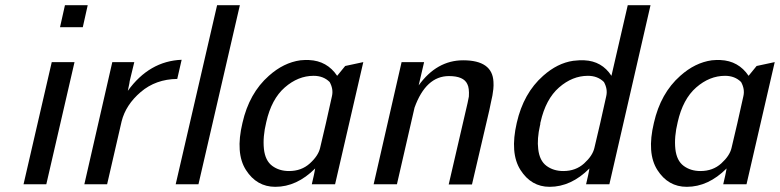

<svg xmlns="http://www.w3.org/2000/svg" viewBox="-20 -712 3014 742"><path d="M71 0 180 -472H268L159 0ZM212 -607 231 -692H319L300 -607Z M306 0 414 -472H499L483 -406Q481 -399 480 -390L474 -361Q557 -476 682 -481L665 -407Q582 -406 524 -356.5Q466 -307 450 -243L394 0Z M659 0 819 -692H907L747 0Z M917 -237Q943 -352 1019 -419Q1076 -470 1141 -479Q1163 -481 1174 -480Q1244 -477 1283 -419L1314 -457L1384 -472L1275 0H1185L1193 -35L1195 -45L1198 -61Q1127 10 1044 10Q972 10 930.5 -55Q889 -120 917 -237ZM1009 -240Q995 -183 1000 -136Q1005 -91 1032 -71Q1059 -51 1097 -51Q1145 -51 1177.5 -80.5Q1210 -110 1217 -140Q1239 -231 1263 -341Q1269 -368 1254 -395Q1230 -419 1192 -419Q1132 -419 1080.5 -374Q1029 -329 1009 -240Z M1424 0 1532 -472H1619L1598 -382Q1668 -479 1770 -479Q1883 -479 1887 -396Q1888 -382 1886.5 -367.5Q1885 -353 1883 -343Q1881 -333 1877 -315Q1873 -297 1871 -286Q1843 -168 1804 1H1714L1787 -314Q1791 -333 1792 -339Q1794 -372 1786 -387Q1772 -418 1715 -418Q1626 -418 1582 -296L1514 0Z M1977 -237Q2003 -352 2079 -419Q2134 -468 2195 -477Q2220 -480 2238 -479Q2306 -476 2343 -419L2406 -692H2494L2335 0H2245L2253 -35L2255 -45L2258 -61Q2187 10 2104 10Q2033 10 1991.5 -55Q1950 -120 1977 -237ZM2069 -240Q2068 -238 2068 -234Q2068 -230 2067 -228Q2055 -175 2060 -136Q2065 -91 2092 -71Q2119 -51 2157 -51Q2205 -51 2237.5 -80.5Q2270 -110 2277 -140Q2299 -231 2323 -341Q2329 -368 2314 -395Q2290 -419 2252 -419Q2192 -419 2140.5 -374Q2089 -329 2069 -240Z M2507 -237Q2533 -352 2609 -419Q2666 -470 2731 -479Q2753 -481 2764 -480Q2834 -477 2873 -419L2904 -457L2974 -472L2865 0H2775L2783 -35L2785 -45L2788 -61Q2717 10 2634 10Q2562 10 2520.5 -55Q2479 -120 2507 -237ZM2599 -240Q2585 -183 2590 -136Q2595 -91 2622 -71Q2649 -51 2687 -51Q2735 -51 2767.5 -80.5Q2800 -110 2807 -140Q2829 -231 2853 -341Q2859 -368 2844 -395Q2820 -419 2782 -419Q2722 -419 2670.5 -374Q2619 -329 2599 -240Z"/></svg>

Font: Coval
Style: Book Italic
Weight: 350
Foundry: Context Ltd
Version: Version 001.000